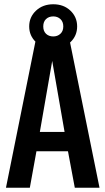

<svg xmlns="http://www.w3.org/2000/svg" viewBox="-20 -881 494 901"><path d="M8 0 151 -710H303L447 0H331L299 -171H151L120 0ZM167 -262H283L225 -595ZM230 -653Q181 -653 149 -683Q117 -713 117 -757Q117 -801 149 -831Q181 -861 230 -861Q279 -861 310.5 -831Q342 -801 342 -757Q342 -713 310.5 -683Q279 -653 230 -653ZM230 -710Q250 -710 263.5 -722.5Q277 -735 277 -757Q277 -779 263.5 -791.5Q250 -804 230 -804Q209 -804 196 -791.5Q183 -779 183 -757Q183 -735 196 -722.5Q209 -710 230 -710Z"/></svg>

Font: Special Gothic Condensed One
Style: Regular
Weight: 400
Designer: Alistair McCready
Foundry: Monolith
Version: Version 1.010; ttfautohint (v1.8.4.7-5d5b)